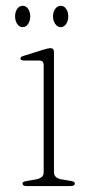

<svg xmlns="http://www.w3.org/2000/svg" viewBox="-20 -624 312 644"><path d="M161 -449V-46Q161 -36.5 167.5 -30.5Q174 -24.5 185.5 -22.5L215.5 -17.5Q223 -16.5 227 -14.5Q231 -12.5 231 -8Q231 -4.5 227.5 -2.2Q224 0 217.5 0H68Q62 0 58.8 -2.2Q55.5 -4.5 55.5 -8Q55.5 -12 59.2 -14Q63 -16 70 -17L102 -22.5Q113.5 -25 120 -30.5Q126.5 -36 126.5 -45.5V-405Q126.5 -413 123 -417Q119.5 -421 110.5 -421H61.5Q54.5 -421 51.5 -422.8Q48.5 -424.5 48.5 -427.5Q48.5 -430.5 51.2 -433Q54 -435.5 60.5 -437L124 -457Q133.5 -460 139.5 -461.2Q145.5 -462.5 149 -462.5Q155.5 -462.5 158.2 -459.2Q161 -456 161 -449ZM56.2 -533Q44.6 -533 37.6 -543.8Q30.6 -554.5 30.6 -569Q30.6 -584 37.6 -594.2Q44.6 -604.5 56.2 -604.5Q67.4 -604.5 74.4 -594.2Q81.4 -584 81.4 -569Q81.4 -554.5 74.4 -543.8Q67.4 -533 56.2 -533ZM183.4 -533Q172.6 -533 165.2 -543.8Q157.8 -554.5 157.8 -569Q157.8 -584 165.2 -594.2Q172.6 -604.5 183.4 -604.5Q195 -604.5 202 -594.2Q209 -584 209 -569Q209 -554.5 202 -543.8Q195 -533 183.4 -533Z"/></svg>

Font: Fraunces Thin
Style: Regular
Weight: 250
Version: Version 1.000;[b76b70a41]